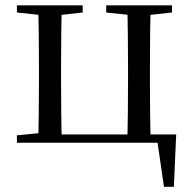

<svg xmlns="http://www.w3.org/2000/svg" viewBox="-20 -536 720 721"><path d="M123.1 0H212.3C210.3 -48.6 209.3 -160.1 209.3 -228.5V-288.3C209.3 -355.1 210.3 -467.4 212.3 -516H123.1C125.3 -467.4 126.3 -355.1 126.3 -288.3V-228.5C126.3 -160.1 125.3 -48.6 123.1 0ZM457.8 0H546.2C544 -48.6 543 -160.1 543 -228.5V-288.3C543 -355.1 544 -467.4 546.2 -516H457.8C459.8 -467.4 460.8 -355.1 460.8 -288.3V-228.5C460.8 -160.1 459.8 -48.6 457.8 0ZM595.7 165.4H632.9L641.6 -31.1H166.8V0H603.9L567.7 -27.9ZM43.5 -489.1 152.7 -477.4H184.7L290.5 -489.1V-516H43.5ZM378.8 -489.1 487.2 -477.4H519.6L625.8 -489.1V-516H378.8ZM43.5 0H167V-38.6H152.7L43.5 -27.8Z"/></svg>

Font: Source Han Serif CN VF
Style: Regular
Weight: 250
Designer: Ryoko NISHIZUKA 西塚涼子 (kana & ideographs); Frank Grießhammer (Latin, Greek & Cyrillic); Wenlong ZHANG 张文龙 (bopomofo); San
Foundry: Adobe
Version: Version 2.002;hotconv 1.1.0;makeotfexe 2.6.0